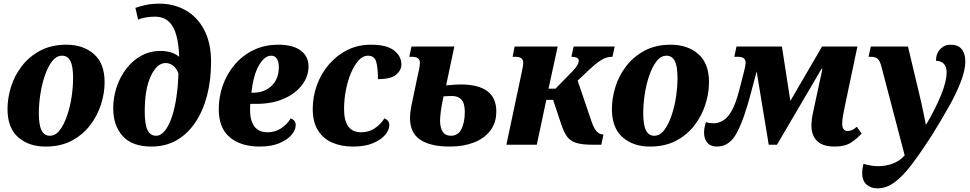

<svg xmlns="http://www.w3.org/2000/svg" viewBox="-20 -790 5296 1048"><path d="M229 10Q137 10 79 -41Q21 -92 21 -195Q21 -254 40 -315.5Q59 -377 99 -429Q139 -481 199.5 -513.5Q260 -546 342 -546Q434 -546 492.5 -495Q551 -444 551 -341Q551 -282 531.5 -220.5Q512 -159 472 -106.5Q432 -54 371.5 -22Q311 10 229 10ZM252 -49Q283 -49 306.5 -80Q330 -111 346.5 -159.5Q363 -208 371 -262Q379 -316 379 -363Q379 -429 364 -457.5Q349 -486 319 -486Q288 -486 264.5 -455.5Q241 -425 224.5 -376.5Q208 -328 200 -274Q192 -220 192 -173Q192 -107 207 -78Q222 -49 252 -49Z M807 10Q701 10 649.5 -47.5Q598 -105 598 -199Q598 -258 616.5 -314Q635 -370 669 -414.5Q703 -459 750.5 -485.5Q798 -512 857 -512Q883 -512 909.5 -505Q936 -498 958 -480Q956 -546 943 -595.5Q930 -645 901.5 -672Q873 -699 825 -699Q799 -699 774 -694.5Q749 -690 734 -683L719 -747Q737 -754 772 -762Q807 -770 850 -770Q929 -770 993 -734Q1057 -698 1094.5 -627Q1132 -556 1132 -452Q1132 -352 1110 -268Q1088 -184 1046 -121.5Q1004 -59 944 -24.5Q884 10 807 10ZM832 -49Q858 -49 880 -76.5Q902 -104 918 -151.5Q934 -199 943 -260.5Q952 -322 954 -390Q941 -421 922.5 -433.5Q904 -446 884 -446Q837 -446 803.5 -375.5Q770 -305 770 -181Q770 -112 785 -80.5Q800 -49 832 -49Z M1397 10Q1295 10 1234.5 -40.5Q1174 -91 1174 -194Q1174 -261 1196 -323.5Q1218 -386 1260.5 -436.5Q1303 -487 1363.5 -516.5Q1424 -546 1500 -546Q1578 -546 1621 -514.5Q1664 -483 1664 -427Q1664 -373 1629 -326.5Q1594 -280 1530 -251.5Q1466 -223 1378 -223H1346Q1345 -214 1345 -204.5Q1345 -195 1345 -187Q1345 -132 1368.5 -100Q1392 -68 1441 -68Q1482 -68 1515 -90Q1548 -112 1567 -144Q1594 -133 1594 -108Q1594 -81 1571.5 -54Q1549 -27 1505 -8.5Q1461 10 1397 10ZM1352 -284H1362Q1424 -284 1463 -322Q1502 -360 1502 -424Q1502 -452 1491.5 -469Q1481 -486 1460 -486Q1424 -486 1393.5 -433.5Q1363 -381 1352 -284Z M1907 10Q1843 10 1793.5 -11.5Q1744 -33 1715.5 -78.5Q1687 -124 1687 -195Q1687 -263 1710 -326Q1733 -389 1775.5 -438.5Q1818 -488 1876 -517Q1934 -546 2004 -546Q2091 -546 2131 -514.5Q2171 -483 2171 -438Q2171 -407 2142.5 -382.5Q2114 -358 2043 -358Q2043 -416 2034 -451Q2025 -486 1988 -486Q1961 -486 1938 -461Q1915 -436 1897 -394.5Q1879 -353 1868.5 -301Q1858 -249 1858 -194Q1858 -68 1951 -68Q1993 -68 2026 -90Q2059 -112 2078 -144Q2105 -133 2105 -108Q2105 -81 2082.5 -54Q2060 -27 2016 -8.5Q1972 10 1907 10Z M2435 10Q2329 10 2273.5 -27.5Q2218 -65 2218 -145Q2218 -167 2221.5 -189.5Q2225 -212 2231 -239L2262 -387Q2267 -406 2269.5 -422Q2272 -438 2272 -447Q2272 -480 2230 -480H2214L2226 -536H2460L2415 -324Q2445 -327 2464 -328Q2483 -329 2494 -329Q2689 -329 2689 -182Q2689 -119 2655.5 -76Q2622 -33 2565 -11.5Q2508 10 2435 10ZM2441 -49Q2481 -49 2499 -86Q2517 -123 2517 -179Q2517 -226 2499 -246Q2481 -266 2448 -266Q2426 -266 2401 -264Q2390 -214 2386 -182Q2382 -150 2382 -131Q2382 -93 2396.5 -71Q2411 -49 2441 -49Z M2744 0 2826 -387Q2830 -407 2833 -422Q2836 -437 2836 -447Q2836 -480 2794 -480H2778L2789 -536H3024L2974 -306H3012L3106 -402Q3139 -437 3139 -458Q3139 -480 3099 -480L3111 -536H3335L3323 -480Q3302 -480 3284.5 -473.5Q3267 -467 3245 -451Q3223 -435 3190 -404L3133 -350L3208 -129Q3223 -85 3239 -70.5Q3255 -56 3270 -56H3274L3262 0H3215Q3158 0 3125.5 -10Q3093 -20 3075.5 -44Q3058 -68 3044 -110L2999 -245H2962L2910 0Z M3528 10Q3436 10 3378 -41Q3320 -92 3320 -195Q3320 -254 3339 -315.5Q3358 -377 3398 -429Q3438 -481 3498.5 -513.5Q3559 -546 3641 -546Q3733 -546 3791.5 -495Q3850 -444 3850 -341Q3850 -282 3830.5 -220.5Q3811 -159 3771 -106.5Q3731 -54 3670.5 -22Q3610 10 3528 10ZM3551 -49Q3582 -49 3605.5 -80Q3629 -111 3645.5 -159.5Q3662 -208 3670 -262Q3678 -316 3678 -363Q3678 -429 3663 -457.5Q3648 -486 3618 -486Q3587 -486 3563.5 -455.5Q3540 -425 3523.5 -376.5Q3507 -328 3499 -274Q3491 -220 3491 -173Q3491 -107 3506 -78Q3521 -49 3551 -49Z M3894 10Q3859 10 3841 -11Q3823 -32 3823 -66Q3823 -92 3833 -123Q3855 -117 3875 -117Q3902 -117 3927.5 -132.5Q3953 -148 3974.5 -186.5Q3996 -225 4014 -294L4042 -403Q4050 -434 4050 -449Q4050 -480 4007 -480H3988L4000 -536H4248L4294 -239L4467 -536H4660L4592 -213Q4586 -185 4581.5 -159.5Q4577 -134 4577 -116Q4577 -75 4606 -75Q4620 -75 4631.5 -80.5Q4643 -86 4657 -98L4683 -61Q4659 -34 4625.5 -12Q4592 10 4537 10Q4487 10 4459.5 -6Q4432 -22 4420.5 -47.5Q4409 -73 4409 -103Q4409 -137 4418 -177L4469 -414H4464L4221 0H4176L4110 -400L4080 -287Q4041 -137 4001 -63.5Q3961 10 3894 10Z M4770 238Q4733 238 4709.5 217Q4686 196 4686 153Q4686 131 4693 104Q4734 117 4775 117Q4816 117 4854 102.5Q4892 88 4918 58L4791 -427Q4783 -457 4771 -468.5Q4759 -480 4734 -480H4721L4733 -536H4936L4997 -280Q5003 -257 5009.5 -226.5Q5016 -196 5022.5 -164.5Q5029 -133 5034 -108Q5084 -192 5115.5 -268.5Q5147 -345 5147 -395Q5147 -427 5131 -442.5Q5115 -458 5089 -458Q5089 -498 5112 -522Q5135 -546 5169 -546Q5209 -546 5229 -522Q5249 -498 5249 -455Q5249 -407 5224 -342.5Q5199 -278 5157.5 -204.5Q5116 -131 5068 -54Q5005 44 4955.5 109Q4906 174 4861.5 206Q4817 238 4770 238Z"/></svg>

Font: Noto Serif SemiCondensed ExtraBold
Style: Italic
Weight: 800
Width: 4
Italic angle: -12°
Designer: Monotype Design Team
Foundry: Monotype Imaging Inc.
Version: Version 2.014; ttfautohint (v1.8.4.7-5d5b)